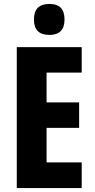

<svg xmlns="http://www.w3.org/2000/svg" viewBox="-20 -953 479 973"><path d="M394 0H65V-714H394V-585H216V-434H381V-305H216V-130H394ZM230 -933Q270 -933 288.5 -913Q307 -893 307 -854Q307 -776 230 -776Q152 -776 152 -854Q152 -933 230 -933Z"/></svg>

Font: Noto Sans Gurmukhi ExtraCondensed ExtraBold
Style: Regular
Weight: 800
Width: 2
Designer: Jelle Bosma - Monotype Design Team
Foundry: Monotype Imaging Inc.
Version: Version 2.004; ttfautohint (v1.8.4.7-5d5b)